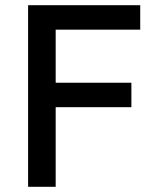

<svg xmlns="http://www.w3.org/2000/svg" viewBox="-20 -718 608 738"><path d="M88 0V-698H519V-604H194V-400H485V-306H194V0Z"/></svg>

Font: Anuphan Medium
Style: Regular
Weight: 500
Designer: Mike Abbink, Paul van der Laan, Pieter van Rosmalen, Mint Tantisuwanna
Foundry: Bold Monday; Cadson Demak
Version: Version 3.002;hotconv 1.0.109;makeotfexe 2.5.65596